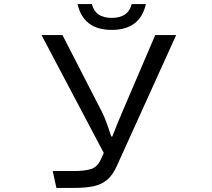

<svg xmlns="http://www.w3.org/2000/svg" viewBox="-20 -899 1040 944"><path d="M627.4 -878.9H697.3Q668.5 -752 529.3 -752Q390.1 -752 361.3 -878.9H431.6Q448.2 -811 529.3 -811Q610.8 -811 627.4 -878.9ZM490.2 -147 184.1 -726.6H287.1L479 -353Q491.7 -328.6 503.2 -297.6Q514.6 -266.6 526.9 -228H532.2Q543 -256.8 556.2 -288.6Q569.3 -320.3 584.5 -356L743.2 -726.6H846.2L553.7 -81.5Q533.7 -37.1 505.9 -14.2Q478 8.8 439 16.8Q399.9 24.9 346.2 24.9H257.3L239.3 -58.1H344.2Q392.6 -58.1 425.3 -67.1Q458 -76.2 476.1 -115.7Z"/></svg>

Font: BIZ UDGothic
Style: Regular
Weight: 400
Monospace: yes
Designer: TypeBank Co., Ltd.
Foundry: Morisawa Inc.
Version: Version 1.05